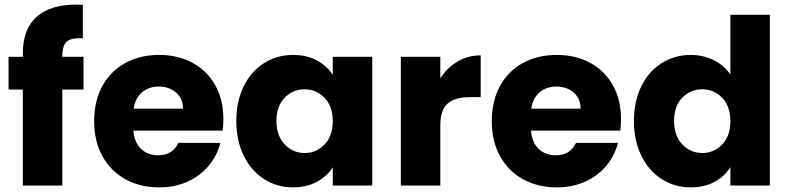

<svg xmlns="http://www.w3.org/2000/svg" viewBox="-20 -804 3418 832"><path d="M342 -416H250V0H79V-416H17V-558H79V-574Q79 -677 138 -730.5Q197 -784 311 -784Q330 -784 339 -783V-638Q290 -641 270 -624Q250 -607 250 -563V-558H342Z M948 -288Q948 -264 945 -238H558Q562 -186 591.5 -158.5Q621 -131 664 -131Q728 -131 753 -185H935Q921 -130 884.5 -86Q848 -42 793 -17Q738 8 670 8Q588 8 524 -27Q460 -62 424 -127Q388 -192 388 -279Q388 -366 423.5 -431Q459 -496 523 -531Q587 -566 670 -566Q751 -566 814 -532Q877 -498 912.5 -435Q948 -372 948 -288ZM773 -333Q773 -377 743 -403Q713 -429 668 -429Q625 -429 595.5 -404Q566 -379 559 -333Z M1004 -280Q1004 -366 1036.5 -431Q1069 -496 1125 -531Q1181 -566 1250 -566Q1309 -566 1353.5 -542Q1398 -518 1422 -479V-558H1593V0H1422V-79Q1397 -40 1352.5 -16Q1308 8 1249 8Q1181 8 1125 -27.5Q1069 -63 1036.5 -128.5Q1004 -194 1004 -280ZM1422 -279Q1422 -343 1386.5 -380Q1351 -417 1300 -417Q1249 -417 1213.5 -380.5Q1178 -344 1178 -280Q1178 -216 1213.5 -178.5Q1249 -141 1300 -141Q1351 -141 1386.5 -178Q1422 -215 1422 -279Z M1888 -465Q1918 -511 1963 -537.5Q2008 -564 2063 -564V-383H2016Q1952 -383 1920 -355.5Q1888 -328 1888 -259V0H1717V-558H1888Z M2671 -288Q2671 -264 2668 -238H2281Q2285 -186 2314.5 -158.5Q2344 -131 2387 -131Q2451 -131 2476 -185H2658Q2644 -130 2607.5 -86Q2571 -42 2516 -17Q2461 8 2393 8Q2311 8 2247 -27Q2183 -62 2147 -127Q2111 -192 2111 -279Q2111 -366 2146.5 -431Q2182 -496 2246 -531Q2310 -566 2393 -566Q2474 -566 2537 -532Q2600 -498 2635.5 -435Q2671 -372 2671 -288ZM2496 -333Q2496 -377 2466 -403Q2436 -429 2391 -429Q2348 -429 2318.5 -404Q2289 -379 2282 -333Z M2727 -280Q2727 -366 2759.5 -431Q2792 -496 2848 -531Q2904 -566 2973 -566Q3028 -566 3073.5 -543Q3119 -520 3145 -481V-740H3316V0H3145V-80Q3121 -40 3076.5 -16Q3032 8 2973 8Q2904 8 2848 -27.5Q2792 -63 2759.5 -128.5Q2727 -194 2727 -280ZM3145 -279Q3145 -343 3109.5 -380Q3074 -417 3023 -417Q2972 -417 2936.5 -380.5Q2901 -344 2901 -280Q2901 -216 2936.5 -178.5Q2972 -141 3023 -141Q3074 -141 3109.5 -178Q3145 -215 3145 -279Z"/></svg>

Font: MSTAGE
Style: Bold
Weight: 700
Designer: Ninad Kale (Devanagari), Jonny Pinhorn (Latin)
Foundry: Indian Type Foundry
Version: 4.004